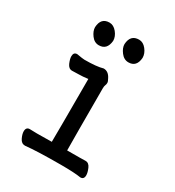

<svg xmlns="http://www.w3.org/2000/svg" viewBox="-174 -811 847 927"><g transform="rotate(30 250.0 -347.5)"><path d="M107 12Q87 12 77 -9Q67 -30 67 -45Q67 -69 88 -69L128 -68L210 -69Q211 -110 211 -420Q181 -416 158 -416Q135 -416 123 -415Q104 -415 94.5 -437Q85 -459 85 -474Q85 -497 105 -497Q139 -491 148 -491Q216 -491 250 -501Q278 -501 293 -469Q300 -457 300 -449Q300 -441 297 -434.5Q294 -428 294 -416Q294 -129 295 -70Q384 -70 397 -71Q416 -71 425.5 -49Q435 -27 435 -12Q435 11 415 11Q380 5 304 5Q172 5 107 12ZM173 -586Q148 -586 131 -609Q114 -632 114 -653Q117 -707 164 -707Q187 -707 205 -685Q223 -663 223 -639Q218 -586 173 -586ZM338 -586Q313 -586 295.5 -609Q278 -632 278 -653Q281 -707 329 -707Q352 -707 369.5 -685Q387 -663 387 -639Q383 -586 338 -586Z"/></g></svg>

Font: LXGW WenKai Mono TC
Style: Bold
Weight: 700
Designer: LXGW / Fontworks Inc.
Foundry: LXGW / Fontworks Inc.
Version: Version 1.330